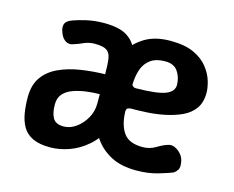

<svg xmlns="http://www.w3.org/2000/svg" viewBox="-80 -626 916 753"><g transform="rotate(15 378.5 -250.0)"><path d="M527 13Q464 13 422.5 -9.5Q381 -32 356.5 -68Q332 -104 322 -146Q312 -188 312 -225V-250Q312 -290 322 -335.5Q332 -381 356.5 -421.5Q381 -462 422.5 -487.5Q464 -513 527 -513Q585 -513 621.5 -496Q658 -479 678.5 -453Q699 -427 707 -400Q715 -373 715 -352Q715 -313 697 -288Q679 -263 648.5 -249Q618 -235 582 -227.5Q546 -220 509.5 -218Q473 -216 443 -216Q433 -215 429.5 -211Q426 -207 426 -201Q427 -147 449 -114.5Q471 -82 527 -82Q556 -82 580 -96.5Q604 -111 621 -116Q635 -121 649 -115Q663 -109 674 -96.5Q685 -84 688 -70Q694 -44 686 -32.5Q678 -21 670 -17Q653 -10 614 1.5Q575 13 527 13ZM442 -298Q530 -299 563 -312.5Q596 -326 595 -354Q594 -385 578 -407.5Q562 -430 527 -430Q490 -430 468 -414Q446 -398 436.5 -371.5Q427 -345 426 -310Q426 -305 431 -301.5Q436 -298 442 -298ZM177 13Q133 13 106 0Q79 -13 65.5 -36.5Q52 -60 47 -90Q42 -120 42 -155Q42 -205 64.5 -236.5Q87 -268 126 -286Q165 -304 213 -311.5Q261 -319 312 -320Q312 -361 308.5 -383.5Q305 -406 290.5 -415.5Q276 -425 242 -425Q219 -425 199 -416Q179 -407 163 -402Q143 -394 127.5 -405.5Q112 -417 106 -440Q106 -440 105.5 -440.5Q105 -441 105 -442Q100 -461 106.5 -472Q113 -483 132 -490Q153 -498 186 -505.5Q219 -513 257 -513Q317 -513 348.5 -494Q380 -475 392.5 -442Q405 -409 406 -366Q407 -323 407 -275V-249Q407 -177 385.5 -127Q364 -77 329 -46Q294 -15 254 -1Q214 13 177 13ZM207 -80Q233 -80 257 -97Q281 -114 296.5 -141.5Q312 -169 312 -200V-239Q287 -239 259.5 -235.5Q232 -232 207 -223.5Q182 -215 167 -198.5Q152 -182 152 -155Q152 -120 163.5 -100Q175 -80 207 -80Z"/></g></svg>

Font: Winky Sans Medium
Style: Regular
Weight: 500
Designer: Simon Atzbach
Foundry: typofactur
Version: Version 1.205